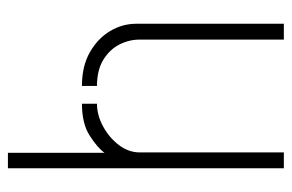

<svg xmlns="http://www.w3.org/2000/svg" viewBox="-146 -592 737 485"><g transform="rotate(-90 222.5 -349.5)"><path d="M40 -1V-698H79V-454Q92 -472 122.5 -491.5Q153 -511 203 -511V-473Q174 -473 145.5 -457.5Q117 -442 98.5 -417.5Q80 -393 80 -365V-1ZM365 -1V-365Q365 -392 352.5 -416.5Q340 -441 314 -457Q288 -473 248 -473V-511Q298 -511 333 -491Q368 -471 386.5 -440Q405 -409 405 -374V-1Z"/></g></svg>

Font: Stick No Bills ExtraLight
Style: Regular
Weight: 200
Designer: Kosala Senevirathne, Siva Puranthara, Lasantha Premarathna, Tharique Azeez
Foundry: mooniak
Version: Version 2.000